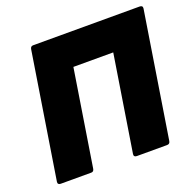

<svg xmlns="http://www.w3.org/2000/svg" viewBox="-117 -778 918 901"><g transform="rotate(-20 342.0 -327.5)"><path d="M38 0Q22 0 24 -15L123 -640Q125 -655 138 -655H670Q686 -655 684 -640L585 -15Q583 0 569 0H418Q402 0 404 -15L480 -495H281L205 -15Q203 0 190 0Z"/></g></svg>

Font: Sofia Sans ExtraBlack
Style: Italic
Weight: 1000
Italic angle: -9°
Designer: Botio Nikoltchev, Ani Petrova
Foundry: lettersoup
Version: Version 4.100; ttfautohint (v1.8.4.7-5d5b)